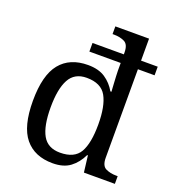

<svg xmlns="http://www.w3.org/2000/svg" viewBox="-139 -867 892 985"><g transform="rotate(20 307.0 -375.0)"><path d="M259 10Q160 10 107.5 -54Q55 -118 55 -257Q55 -397 107.5 -461.5Q160 -526 259 -526Q317 -526 353.5 -501.5Q390 -477 412 -438H418Q418 -438 417 -451.5Q416 -465 415 -484.5Q414 -504 413 -522.5Q412 -541 412 -551V-593H241V-640H412V-650Q412 -694 387.5 -706Q363 -718 330 -718H322V-760H506V-640H597V-593H506V-110Q506 -66 530.5 -54Q555 -42 588 -42H596V0H427L416 -90H412Q390 -44 354 -17Q318 10 259 10ZM276 -54Q354 -54 383 -104Q412 -154 412 -257Q412 -357 383 -409.5Q354 -462 275 -462Q209 -462 180.5 -409.5Q152 -357 152 -256Q152 -155 180.5 -104.5Q209 -54 276 -54Z"/></g></svg>

Font: Noto Serif Old Uyghur
Style: Regular
Weight: 400
Designer: Lewis McGuffie
Foundry: Google LLC
Version: Version 1.003; ttfautohint (v1.8.4.7-5d5b)